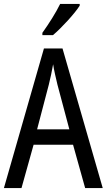

<svg xmlns="http://www.w3.org/2000/svg" viewBox="-20 -963 547 983"><path d="M388 -934V-943H288C266 -898 232 -844 197 -795V-783H251C294 -819 363 -894 388 -934ZM416 0H506L300 -715H205L0 0H90L152 -222H354ZM274 -530 335 -301H170L230 -530C238 -562 246 -600 252 -634C256 -605 267 -560 274 -530Z"/></svg>

Font: Noto Sans Myanmar UI Condensed
Style: Regular
Weight: 400
Width: 3
Designer: Monotype Design Team
Foundry: Monotype Imaging Inc.
Version: Version 2.103